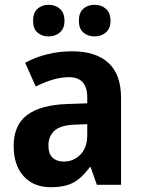

<svg xmlns="http://www.w3.org/2000/svg" viewBox="-20 -771 593 801"><path d="M281 -557Q380 -557 432.5 -508.5Q485 -460 485 -363V0H384L358 -74H355Q323 -30 287.5 -10Q252 10 191 10Q120 10 78.5 -36Q37 -82 37 -162Q37 -249 93 -291Q149 -333 259 -337L344 -340V-364Q344 -449 268 -449Q234 -449 199.5 -438.5Q165 -428 129 -410L85 -509Q126 -532 176.5 -544.5Q227 -557 281 -557ZM293 -251Q233 -249 207.5 -226Q182 -203 182 -164Q182 -129 199.5 -113Q217 -97 246 -97Q287 -97 315.5 -126Q344 -155 344 -207V-253ZM118 -684Q118 -718 136.5 -734.5Q155 -751 183 -751Q210 -751 229.5 -734.5Q249 -718 249 -684Q249 -652 229.5 -635.5Q210 -619 183 -619Q155 -619 136.5 -635Q118 -651 118 -684ZM309 -684Q309 -718 327.5 -734.5Q346 -751 375 -751Q402 -751 421.5 -734.5Q441 -718 441 -684Q441 -652 421.5 -635.5Q402 -619 375 -619Q346 -619 327.5 -635.5Q309 -652 309 -684Z"/></svg>

Font: Noto Sans Devanagari UI SemiCondensed
Style: Bold
Weight: 700
Width: 4
Designer: Jelle Bosma - Monotype Design Team
Foundry: Monotype Imaging Inc.
Version: Version 2.004; ttfautohint (v1.8.4.7-5d5b)